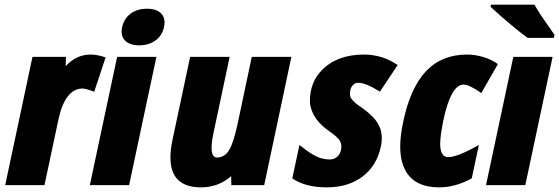

<svg xmlns="http://www.w3.org/2000/svg" viewBox="-20 -785 2371 814"><path d="M363.8 -553.7Q394 -553.7 427.7 -541.5L379.4 -396Q343.3 -409.7 329.6 -409.7Q293.5 -409.7 267.6 -376.5Q241.7 -343.3 228 -279.3L168.5 0H2L117.7 -543.9H259.8L258.3 -504.4Q303.7 -553.7 363.8 -553.7Z M664.1 -727.1Q677.7 -711.9 677.7 -689.9Q677.7 -680.7 675.3 -670.4Q668 -634.3 639.2 -613.5Q610.4 -592.8 570.1 -592.8Q529.8 -592.8 509.8 -613.3Q495.6 -627.9 495.6 -650.9Q495.6 -660.2 498 -670.4Q505.9 -706.5 533.9 -727.3Q562 -748 603.3 -748Q644.5 -748 664.1 -727.1ZM527.3 0H360.8L476.6 -543.9H643.1Z M832 9.3Q702.6 9.3 702.6 -117.7Q702.6 -150.9 711.4 -192.4L786.1 -543.9H953.6L885.3 -222.2Q877 -183.1 877 -158.7Q877 -117.2 900.4 -117.2Q940.9 -117.2 961.4 -168.9Q977.5 -209.5 992.2 -282.7L1047.4 -543.9H1215.3L1100.1 0H960.9L960 -38.1Q905.8 9.3 832 9.3Z M1415.5 -195.3Q1400.9 -211.9 1377.4 -227.5Q1325.7 -263.7 1306.6 -305.2Q1293.9 -332 1293.9 -356Q1293.9 -436 1344.2 -487.3Q1409.2 -553.7 1522.9 -553.7Q1601.1 -553.7 1666 -509.3L1590.8 -396.5Q1530.8 -434.1 1499 -434.1Q1485.8 -434.1 1476.8 -424.8Q1467.8 -415.5 1465.1 -402.3Q1462.4 -389.2 1464.4 -379.2Q1466.3 -369.1 1475.3 -359.6Q1484.4 -350.1 1488.5 -346.7Q1492.7 -343.3 1500 -338.1Q1507.3 -333 1508.3 -332.3Q1509.3 -331.5 1516.8 -326.4Q1524.4 -321.3 1534.9 -312.7Q1545.4 -304.2 1556.2 -293.7Q1566.9 -283.2 1574.2 -273.2Q1581.5 -263.2 1587.6 -250.7Q1593.8 -238.3 1596.2 -225.3Q1598.6 -212.4 1598.6 -196.8Q1598.6 -181.2 1594.7 -163.6Q1577.1 -81.5 1516.6 -36.1Q1456.1 9.3 1365.2 9.3Q1274.4 9.3 1219.2 -28.8L1249.5 -170.4Q1269 -155.3 1279.1 -147.7Q1289.1 -140.1 1307.1 -129.4Q1325.2 -118.7 1342.5 -113.8Q1359.9 -108.9 1378.2 -108.9Q1396.5 -108.9 1409.2 -120.1Q1421.9 -131.3 1425.3 -147.7Q1428.7 -164.1 1426 -175Q1423.3 -186 1415.5 -195.3Z M1846.2 -175.3Q1846.2 -118.7 1880.4 -118.7Q1918.5 -118.7 2010.3 -170.4L1980 -28.8Q1910.6 9.3 1841.8 9.3Q1738.3 9.3 1699.2 -61.5Q1676.8 -102.1 1676.8 -164.1Q1676.8 -210.4 1689.5 -269Q1719.7 -413.1 1786.4 -483.4Q1853 -553.7 1960.4 -553.7Q1994.1 -553.7 2029.3 -543.2Q2064.5 -532.7 2090.8 -513.2L2020.5 -390.6Q1968.8 -426.3 1946.3 -426.3Q1918 -426.3 1896.7 -387.7Q1875.5 -349.1 1860.8 -280Q1846.2 -210.9 1846.2 -175.3Z M2061.5 -765.1H2246.1Q2263.7 -731.9 2312 -665L2331.1 -636.7L2328.1 -624.5H2216.8Q2191.9 -642.1 2147 -679.4Q2102.1 -716.8 2059.6 -756.3ZM2207 0H2040.5L2156.2 -543.9H2322.8Z"/></svg>

Font: Open Sans Hebrew Condensed Extra Bold
Style: Italic
Weight: 800
Width: 3
Italic angle: -12°
Foundry: Ascender Corporation, Yanek Iontef
Version: Version 2.001;PS 002.001;hotconv 1.0.70;makeotf.lib2.5.58329